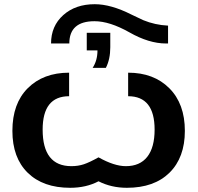

<svg xmlns="http://www.w3.org/2000/svg" viewBox="-20 -884 941 914"><path d="M449 -21Q390 10 314 10Q185 10 112 -61.5Q39 -133 39 -261Q39 -391 112 -464Q186 -538 309 -538V-426Q183 -426 183 -267Q183 -93 320 -93Q352 -93 379 -102Q406 -111 449 -135Q524 -93 579 -93Q646 -93 681 -137.5Q716 -182 716 -267Q716 -426 590 -426V-538Q712 -538 786 -464Q860 -390 860 -261Q860 -134 787 -62Q714 10 584 10Q510 10 449 -21ZM780 -762V-677H770Q689 -677 596 -730Q502 -783 430 -783Q310 -783 310 -677H223Q223 -760 281 -812Q339 -864 431 -864Q508 -864 605 -815L662 -788Q718 -765 780 -762ZM484 -561H421Q444 -596 444 -644H393V-728H505V-659Q505 -602 484 -561Z"/></svg>

Font: Libra Sans
Style: Bold
Weight: 700
Foundry: Context Ltd
Version: Version 1.000